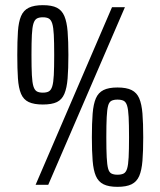

<svg xmlns="http://www.w3.org/2000/svg" viewBox="-20 -716 620 744"><path d="M118 0 414 -688H464L167 0ZM146 -311Q112 -311 91.5 -320.5Q71 -330 61.5 -352.5Q52 -375 49.5 -412Q47 -449 47 -503Q47 -557 49.5 -594Q52 -631 61.5 -653.5Q71 -676 91.5 -686Q112 -696 146 -696Q181 -696 200.5 -686Q220 -676 229.5 -653.5Q239 -631 242 -594Q245 -557 245 -503Q245 -449 242 -412Q239 -375 229.5 -352.5Q220 -330 200.5 -320.5Q181 -311 146 -311ZM146 -357Q161 -357 169.5 -362Q178 -367 182.5 -381.5Q187 -396 188.5 -425Q190 -454 190 -503Q190 -552 188.5 -581Q187 -610 182.5 -624.5Q178 -639 169.5 -644Q161 -649 146 -649Q131 -649 122.5 -644Q114 -639 109.5 -624.5Q105 -610 103.5 -581Q102 -552 102 -503Q102 -454 103.5 -425Q105 -396 109.5 -381.5Q114 -367 122.5 -362Q131 -357 146 -357ZM435 8Q401 8 381 -2Q361 -12 351.5 -34Q342 -56 339 -93Q336 -130 336 -184Q336 -239 339 -276Q342 -313 351.5 -335Q361 -357 381 -367Q401 -377 435 -377Q470 -377 490 -367Q510 -357 519.5 -335Q529 -313 532 -276Q535 -239 535 -184Q535 -130 532 -93Q529 -56 519.5 -34Q510 -12 490 -2Q470 8 435 8ZM435 -39Q450 -39 459 -43.5Q468 -48 472.5 -62.5Q477 -77 478.5 -106.5Q480 -136 480 -184Q480 -233 478.5 -262.5Q477 -292 472.5 -306.5Q468 -321 459 -325.5Q450 -330 435 -330Q421 -330 412 -325.5Q403 -321 399 -306.5Q395 -292 393.5 -262.5Q392 -233 392 -184Q392 -136 393.5 -106.5Q395 -77 399 -62.5Q403 -48 412 -43.5Q421 -39 435 -39Z"/></svg>

Font: Saira ExtraCondensed Medium
Style: Regular
Weight: 500
Width: 2
Designer: Hector Gatti with collaboration of the Omnibus-Type team
Foundry: Omnibus-Type
Version: Version 1.101